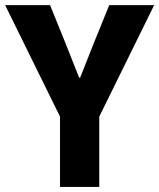

<svg xmlns="http://www.w3.org/2000/svg" viewBox="-34 -740 630 760"><path d="M203.6 0V-278.3L-13.7 -719.7H164.1L221.2 -579.1L279.3 -432.6H283.2L341.3 -579.1L398.4 -719.7H576.2L358.9 -278.3V0Z"/></svg>

Font: Reddit Mono ExtraBold
Style: Regular
Weight: 800
Monospace: yes
Designer: Stephen Hutchings
Foundry: Reddit
Version: Version 1.014